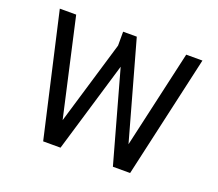

<svg xmlns="http://www.w3.org/2000/svg" viewBox="-112 -813 1099 969"><g transform="rotate(20 437.5 -329.0)"><path d="M297.5 0 443.1 -487.6 578.8 0H671.3L820.2 -658.1H733.1L614 -133.7L467.6 -658.1H394.2V-583.4L260 -134.1L142.1 -658.1H54.2L204.3 0Z"/></g></svg>

Font: Arad-FD-VF Thin
Style: Regular
Weight: 100
Designer: Mohammad Darvishi
Version: Version 1.010;September 21, 2024;FontCreator 15.0.0.2992 64-